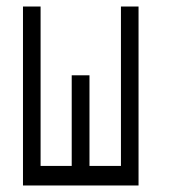

<svg xmlns="http://www.w3.org/2000/svg" viewBox="-20 -617 526 589"><path d="M50.5 -597H104.5V-108H200V-386H254.5V-108H351V-597H405V-48H50.5Z"/></svg>

Font: 3270 Nerd Font Mono SemCond
Style: Regular
Weight: 400
Monospace: yes
Version: Version 3.0.1;Nerd Fonts 3.1.1